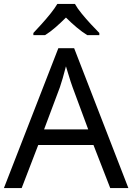

<svg xmlns="http://www.w3.org/2000/svg" viewBox="-20 -964 679 984"><path d="M545 0 459 -221H176L91 0H0L279 -717H360L638 0ZM432 -301 352 -517Q349 -525 342 -546Q335 -567 328.5 -589.5Q322 -612 318 -624Q310 -593 301.5 -563.5Q293 -534 287 -517L206 -301ZM364 -944Q376 -922 398.5 -894.5Q421 -867 445.5 -840.5Q470 -814 489 -795V-784H427Q401 -800 373 -823.5Q345 -847 318 -874Q291 -847 264 -823.5Q237 -800 211 -784H151V-795Q169 -814 193 -840.5Q217 -867 239 -894.5Q261 -922 274 -944Z"/></svg>

Font: Apis
Style: Regular
Weight: 400
Designer: Monotype Design Team
Foundry: Monotype Imaging Inc.
Version: Version 2.000; build 0001